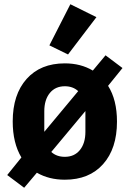

<svg xmlns="http://www.w3.org/2000/svg" viewBox="-20 -836 612 906"><path d="M435 -755 301 -579 213 -622 312 -816ZM94 50 14 -10 81 -93Q40 -161 40 -263Q40 -390 105.5 -463.5Q171 -537 286 -537Q361 -537 418 -503L478 -575L558 -515L490 -431Q532 -365 532 -262Q532 -135 466.5 -61.5Q401 12 286 12Q211 12 154 -21ZM286 -96Q331 -96 357 -128Q383 -160 383 -214V-312L222 -119Q247 -96 286 -96ZM189 -311V-214L349 -406Q324 -429 286 -429Q241 -429 215 -397Q189 -365 189 -311Z"/></svg>

Font: Aneliza
Style: Bold
Weight: 700
Designer: Mike Abbink, Paul van der Laan, Pieter van Rosmalen
Foundry: Bold Monday
Version: Version 3.0